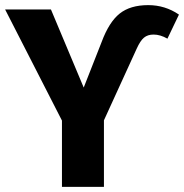

<svg xmlns="http://www.w3.org/2000/svg" viewBox="-27 -730 719 750"><path d="M215 -259 -7 -693H172L300 -388L370 -566Q399 -644 440.5 -677Q482 -710 552 -710Q618 -710 672 -673L627 -579Q599 -595 573 -595Q550 -595 535.5 -583Q521 -571 507 -540L379 -260V0H215Z"/></svg>

Font: FiraGOUPP
Style: Bold
Weight: 700
Designer: bBox Type
Foundry: bBox Type GmbH
Version: Version 1.001